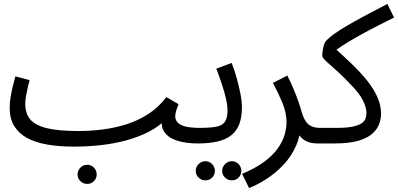

<svg xmlns="http://www.w3.org/2000/svg" viewBox="-20 -722 2017 973"><path d="M422 210Q402 210 387.5 196Q373 182 373 162Q373 142 387.5 127.5Q402 113 422 113Q442 113 456 127.5Q470 142 470 162Q470 182 456 196Q442 210 422 210Z M353 21 379 -58Q436 -58 497.5 -65.5Q559 -73 618.5 -91.5Q678 -110 731 -144Q784 -178 823 -230L885 -194Q875 -170 871.5 -156Q868 -142 868 -131Q868 -118 877.5 -104.5Q887 -91 914.5 -82.5Q942 -74 992 -74Q1013 -74 1022.5 -63.5Q1032 -53 1032 -37Q1032 -21 1019.5 -8Q1007 5 982 5Q927 5 883 -7.5Q839 -20 816.5 -48Q794 -76 801 -121L822 -119Q786 -81 734.5 -54.5Q683 -28 621 -11Q559 6 491 13.5Q423 21 353 21ZM353 21Q279 21 219 10.5Q159 0 117 -23Q75 -46 52 -83.5Q29 -121 29 -175Q29 -201 33.5 -228.5Q38 -256 44.5 -283Q51 -310 58 -335L130 -316Q126 -302 121 -280.5Q116 -259 112 -236.5Q108 -214 108 -195Q108 -149 132 -118.5Q156 -88 215 -73Q274 -58 379 -58L399 -11Z M1155 192Q1135 192 1120.5 178Q1106 164 1106 144Q1106 124 1120.5 109.5Q1135 95 1155 95Q1175 95 1189 109.5Q1203 124 1203 144Q1203 164 1189 178Q1175 192 1155 192ZM1021 192Q1001 192 986.5 178Q972 164 972 144Q972 124 986.5 109.5Q1001 95 1021 95Q1041 95 1055 109.5Q1069 124 1069 144Q1069 164 1055 178Q1041 192 1021 192Z M982 5 992 -74Q1044 -74 1074.5 -79.5Q1105 -85 1119 -104Q1133 -123 1133 -163Q1133 -188 1125 -222.5Q1117 -257 1104 -296.5Q1091 -336 1076 -374L1154 -403Q1167 -371 1178.5 -330Q1190 -289 1198 -249Q1206 -209 1206 -179Q1206 -129 1193 -94Q1180 -59 1152.5 -37Q1125 -15 1082.5 -5Q1040 5 982 5Z M1242 231 1207 159Q1274 131 1318 98.5Q1362 66 1387 31Q1412 -4 1422 -38.5Q1432 -73 1432 -103Q1432 -150 1411.5 -200Q1391 -250 1363 -302L1436 -339Q1454 -304 1467.5 -271.5Q1481 -239 1491.5 -209.5Q1502 -180 1509 -154Q1523 -107 1544.5 -90.5Q1566 -74 1600 -74Q1621 -74 1630.5 -63.5Q1640 -53 1640 -37Q1640 -21 1627.5 -8Q1615 5 1590 5Q1552 5 1527.5 -9Q1503 -23 1489 -48Q1475 -73 1468 -104L1503 -94Q1503 -34 1479.5 18.5Q1456 71 1417 112.5Q1378 154 1332 184Q1286 214 1242 231Z M1590 5 1600 -74H1687Q1738 -74 1768 -80.5Q1798 -87 1813 -97.5Q1828 -108 1832.5 -122Q1837 -136 1837 -150Q1837 -178 1818.5 -214.5Q1800 -251 1754 -297Q1724 -329 1698 -353Q1672 -377 1653 -393.5Q1634 -410 1623.5 -421Q1613 -432 1613 -439Q1613 -452 1615.5 -467Q1618 -482 1622 -495.5Q1626 -509 1633 -515Q1648 -532 1674 -550.5Q1700 -569 1737.5 -591Q1775 -613 1826 -640.5Q1877 -668 1943 -702L1977 -633Q1906 -598 1857.5 -572.5Q1809 -547 1774 -526.5Q1739 -506 1712 -488.5Q1685 -471 1659 -450L1671 -483Q1720 -439 1763.5 -397Q1807 -355 1840 -314Q1873 -273 1892 -231Q1911 -189 1911 -145Q1911 -121 1902 -95Q1893 -69 1868.5 -46Q1844 -23 1797 -9Q1750 5 1674 5Z"/></svg>

Font: Noto Sans Arabic SemiCondensed
Style: Regular
Weight: 400
Width: 4
Designer: Monotype Design Team, Nadine Chahine, Nizar Qandah and Khaled Hosny
Foundry: Monotype Imaging Inc.
Version: Version 2.012